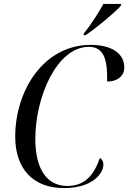

<svg xmlns="http://www.w3.org/2000/svg" viewBox="-20 -954 657 984"><path d="M410 -783 408 -774H419C478 -814 567 -888 599 -924L601 -934H510C484 -886 444 -825 410 -783ZM308 10C449 10 510 -61 510 -112C510 -127 502 -138 492 -145C462 -58 416 -1 325 -1C220 -1 161 -88 161 -242C161 -455 270 -714 436 -714C525 -714 530 -622 529 -536C580 -536 617 -563 617 -609C617 -678 555 -724 445 -724C202 -724 58 -488 58 -254C58 -86 152 10 308 10Z"/></svg>

Font: Noto Serif Display SemiCondensed
Style: Italic
Weight: 400
Width: 4
Italic angle: -12°
Designer: Monotype Design Team
Foundry: Monotype Imaging Inc.
Version: Version 2.009